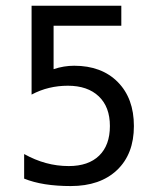

<svg xmlns="http://www.w3.org/2000/svg" viewBox="-20 -624 540 656"><path d="M87.9 -604.5H394.5V-536.1H163.1V-387.7Q180.7 -393.6 198.2 -396.5Q215.8 -399.4 233.4 -399.4Q327.1 -399.4 382.3 -343.8Q437.5 -288.1 437.5 -193.4Q437.5 -97.7 379.9 -43Q322.3 11.7 221.7 11.7Q173.8 11.7 133.8 5.4Q93.8 -1 62.5 -13.7V-97.7Q99.6 -77.1 137.2 -66.9Q174.8 -56.6 214.8 -56.6Q282.2 -56.6 318.8 -92.3Q355.5 -127.9 355.5 -193.4Q355.5 -258.8 317.4 -294.9Q279.3 -331.1 211.9 -331.1Q178.7 -331.1 147.9 -323.7Q117.2 -316.4 87.9 -300.8Z"/></svg>

Font: BabelStone Irk Bitig Colour
Style: Regular
Weight: 400
Designer: Andrew West
Foundry: BabelStone
Version: Version 1.03 June 7, 2023